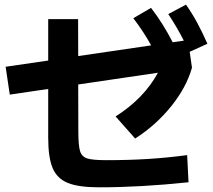

<svg xmlns="http://www.w3.org/2000/svg" viewBox="-20 -800 904 815"><path d="M184.6 -215.8V-422.4L21.5 -398.4L3.9 -516.6L184.6 -543V-718.8H311.5L312 -562L621.6 -607.4Q588.9 -666.5 545.9 -722.7L621.1 -766.6Q672.4 -700.2 712.9 -620.6L760.3 -627.4Q730.5 -686 694.3 -740.2L769.5 -780.3Q795.9 -742.7 817.4 -702.9Q838.9 -663.1 860.4 -614.3L785.2 -580.1L794.9 -512.7Q771.5 -429.7 707.3 -349.6Q643.1 -269.5 553.7 -211.9L470.7 -305.7Q591.3 -382.3 650.4 -491.2L312 -441.4L312.5 -242.2Q312.5 -182.6 319.8 -158.7Q327.1 -134.8 350.3 -127.4Q373.5 -120.1 431.6 -120.1Q524.9 -120.1 607.9 -125.2Q690.9 -130.4 774.4 -141.6L780.3 -26.4Q577.6 -4.9 400.4 -4.9Q314 -4.9 268.1 -23.4Q222.2 -42 203.4 -86.7Q184.6 -131.3 184.6 -215.8Z"/></svg>

Font: Pretendard GOV
Style: Bold
Weight: 700
Designer: Base glyphs from Inter by Rasmus Andersson; Hangeul glyphs from Noto Sans CJK(Source Han Sans) by Jang Soo-young and Kan
Foundry: Kil Hyung-jin
Version: Version 1.309